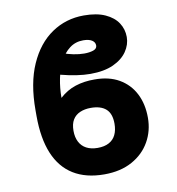

<svg xmlns="http://www.w3.org/2000/svg" viewBox="-85 -836 851 923"><g transform="rotate(-10 340.5 -375.0)"><path d="M381.8 -447.8Q452.1 -448.2 501.7 -419.7Q551.3 -391.1 577.4 -340.3Q603.5 -289.6 603.5 -222.2Q603.5 -158.2 573.5 -105.5Q543.5 -52.7 486.8 -21.5Q430.2 9.8 350.6 9.8Q261.2 9.8 200.2 -27.8Q139.2 -65.4 108.4 -139.6Q77.6 -213.9 77.6 -323.7V-351.6Q77.6 -482.9 117.9 -574Q158.2 -665 227.8 -712.4Q297.4 -759.8 384.8 -759.8Q447.8 -759.8 489 -741Q530.3 -722.2 550.5 -691.2Q570.8 -660.2 570.8 -622.1Q570.8 -585 548.1 -551.8Q525.4 -518.6 480.5 -498Q435.5 -477.5 368.2 -477.5Q337.4 -477.5 301.3 -482.9Q265.1 -488.3 221.7 -499.5L252.4 -599.6Q275.4 -590.3 303.7 -584.7Q332 -579.1 356 -579.1Q381.8 -579.1 400.4 -585.4Q418.9 -591.8 418.9 -607.4Q418.9 -623.5 403.8 -633.1Q388.7 -642.6 361.3 -642.6Q323.2 -642.6 294.7 -620.8Q266.1 -599.1 247.6 -562.7Q229 -526.4 220 -481.2Q210.9 -436 210.9 -388.2Q246.1 -420.4 288.8 -434.3Q331.5 -448.2 381.8 -447.8ZM340.8 -316.4Q311 -316.4 288.1 -306.4Q265.1 -296.4 252.7 -275.9Q240.2 -255.4 240.2 -222.2Q240.2 -190.4 252 -167.7Q263.7 -145 286.1 -133.1Q308.6 -121.1 340.8 -121.1Q374 -121.1 396.2 -133.1Q418.5 -145 429.4 -167.7Q440.4 -190.4 440.4 -222.2Q440.4 -271 415 -293.7Q389.6 -316.4 340.8 -316.4Z"/></g></svg>

Font: Inter 17pt ExtraBold
Style: Regular
Weight: 800
Version: Version 4.001;git-66647c0bb